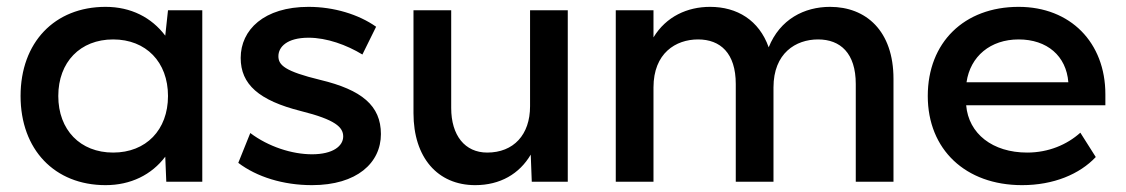

<svg xmlns="http://www.w3.org/2000/svg" viewBox="-20 -530 3284 560"><path d="M465 0H570V-500H470L462 -426C422 -479 362 -510 288 -510C139 -510 40 -406 40 -250C40 -94 139 10 288 10C361 10 422 -20 462 -73ZM310 -85C214 -85 150 -151 150 -250C150 -349 214 -415 310 -415C406 -415 470 -349 470 -250C470 -151 406 -85 310 -85Z M880 -510C750 -510 682 -443 682 -361C682 -284 735 -237 858 -206C958 -181 981 -159 981 -132C981 -104 951 -80 890 -80C832 -80 763 -102 710 -142L675 -55C729 -14 806 10 890 10C1021 10 1091 -55 1091 -139C1091 -222 1035 -268 914 -297C811 -322 792 -340 792 -366C792 -393 817 -420 880 -420C933 -420 991 -399 1037 -371L1077 -452C1026 -488 954 -510 880 -510Z M1366 10C1439 10 1495 -23 1528 -79L1531 0H1636V-500H1526V-220C1526 -137 1478 -85 1401 -85C1336 -85 1296 -135 1296 -215V-500H1186V-200C1186 -71 1256 10 1366 10Z M2126 -285V0H2236V-275C2236 -375 2301 -415 2366 -415C2431 -415 2476 -375 2476 -285V0H2586V-300C2586 -440 2506 -510 2401 -510C2326 -510 2255 -474 2222 -392C2194 -471 2130 -510 2051 -510C1985 -510 1923 -482 1886 -421V-500H1776V0H1886V-275C1886 -375 1951 -415 2016 -415C2081 -415 2126 -375 2126 -285Z M2686 -250C2686 -94 2796 10 2961 10C3053 10 3129 -22 3176 -72L3131 -143C3092 -108 3038 -85 2976 -85C2875 -85 2805 -140 2798 -223H3204V-255C3204 -406 3102 -510 2951 -510C2792 -510 2686 -406 2686 -250ZM2799 -290C2810 -366 2869 -415 2951 -415C3034 -415 3090 -367 3096 -290Z"/></svg>

Font: Gully Medium
Style: Regular
Weight: 500
Designer: jaikishan Patel
Foundry: MagicType
Version: Version 1.000;Glyphs 3.2 (3242)